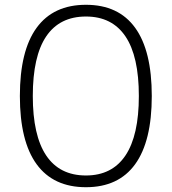

<svg xmlns="http://www.w3.org/2000/svg" viewBox="-20 -770 718 802"><path d="M339 12Q203 12 133 -84Q63 -180 63 -369Q63 -558 133 -654Q203 -750 339 -750Q475 -750 544.5 -654Q614 -558 614 -369Q614 -180 544.5 -84Q475 12 339 12ZM339 -37Q448 -37 504 -120.5Q560 -204 560 -369Q560 -535 504 -618Q448 -701 339 -701Q229 -701 173 -618Q117 -535 117 -369Q117 -204 173 -120.5Q229 -37 339 -37Z"/></svg>

Font: Encode Sans Wide
Style: ExtraLight
Weight: 200
Designer: Pablo Impallari, Andres Torresi
Foundry: Pablo Impallari, Andres Torresi
Version: Version 1.000; ttfautohint (v1.00) -l 8 -r 50 -G 200 -x 14 -